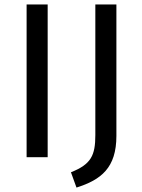

<svg xmlns="http://www.w3.org/2000/svg" viewBox="-20 -709 640 866"><path d="M325 137C436 102 505 48 505 -96V-689H410V-100C410 -8 391 32 300 68ZM100 -689V0H195V-689Z"/></svg>

Font: FiraGO Unicode
Style: Regular
Weight: 400
Designer: bBox Type
Foundry: bBox Type GmbH
Version: Version 1.001;PS 001.001;hotconv 1.0.88;makeotf.lib2.5.64775